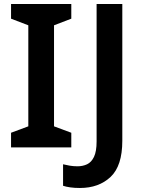

<svg xmlns="http://www.w3.org/2000/svg" viewBox="-20 -734 719 956"><path d="M335 0H35V-73L121 -105V-608L35 -641V-714H335V-641L249 -608V-105L335 -73ZM378 202Q351 202 330 199Q309 196 294 191V84Q310 88 328 91Q346 94 366 94Q392 94 413.5 84Q435 74 448 47Q461 20 461 -30V-714H589V-33Q589 92 530.5 147Q472 202 378 202Z"/></svg>

Font: Noto Sans Tamil SemiBold
Style: Regular
Weight: 600
Designer: Jelle Bosma - Monotype Design Team
Foundry: Monotype Imaging Inc.
Version: Version 2.004; ttfautohint (v1.8.4.7-5d5b)